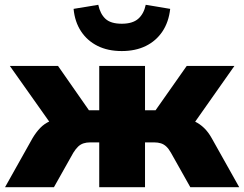

<svg xmlns="http://www.w3.org/2000/svg" viewBox="-20 -781 1020 801"><path d="M1 0 116 -205Q131 -230 148 -247.5Q165 -265 187.5 -275Q210 -285 238 -288L212 -236L21 -506H222L351 -321H394V-506H585V-321H629L759 -506H958L768 -236L741 -288Q770 -285 792 -274.5Q814 -264 831.5 -247Q849 -230 863 -205L978 0H774L693 -144Q684 -160 674 -169.5Q664 -179 651.5 -183Q639 -187 623 -187H585V0H394V-187H356Q341 -187 328.5 -183Q316 -179 306 -169.5Q296 -160 286 -144L205 0ZM488 -568Q430 -568 387 -589.5Q344 -611 318 -650.5Q292 -690 287 -744L390 -761Q398 -723 420 -702.5Q442 -682 488 -682Q533 -682 556.5 -702.5Q580 -723 588 -761L690 -744Q684 -689 657.5 -649.5Q631 -610 588 -589Q545 -568 488 -568Z"/></svg>

Font: Nunito Sans 7pt Black
Style: Regular
Weight: 900
Designer: Vernon Adams
Foundry: Vernon Adams
Version: Version 3.101;gftools[0.9.27]